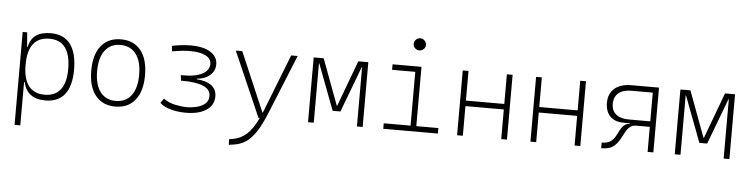

<svg xmlns="http://www.w3.org/2000/svg" viewBox="-53 -1018 5965 1528"><g transform="rotate(5 2929.5 -254.0)"><path d="M93.8 224.6V-517.6H129.9L139.2 -401.4H143.6Q168 -527.3 317.9 -527.3Q421.4 -527.3 474.4 -458Q527.3 -388.7 527.3 -253.9Q527.3 -124 475.1 -57.1Q422.9 9.8 320.8 9.8Q242.2 9.8 199.5 -25.6Q156.7 -61 144 -122.1H139.6V224.6ZM139.6 -255.9Q139.6 -147 183.1 -91.1Q226.6 -35.2 311 -35.2Q394.5 -35.2 437.5 -90.8Q480.5 -146.5 480.5 -253.9Q480.5 -482.4 312 -482.4Q139.6 -482.4 139.6 -261.2Z M878.9 9.8Q777.3 9.8 720.7 -60.5Q664.1 -130.9 664.1 -258.8Q664.1 -387.2 720.7 -457.3Q777.3 -527.3 878.9 -527.3Q981 -527.3 1037.4 -457.3Q1093.8 -387.2 1093.8 -258.8Q1093.8 -130.9 1037.4 -60.5Q981 9.8 878.9 9.8ZM878.9 -35.2Q959 -35.2 1002.9 -93.5Q1046.9 -151.9 1046.9 -258.8Q1046.9 -365.7 1002.9 -424.1Q959 -482.4 878.9 -482.4Q798.8 -482.4 754.9 -424.1Q710.9 -365.7 710.9 -258.8Q710.9 -151.9 754.9 -93.5Q798.8 -35.2 878.9 -35.2Z M1440.9 9.8Q1406.2 9.8 1368.4 4.4Q1330.6 -1 1295.7 -14.2Q1260.7 -27.3 1234.9 -50.8L1260.3 -86.9Q1301.3 -57.1 1353.3 -46.1Q1405.3 -35.2 1447.3 -35.2Q1486.8 -35.2 1526.4 -44.9Q1565.9 -54.7 1592.5 -77.6Q1619.1 -100.6 1619.1 -140.1Q1619.1 -190.9 1561.5 -216.1Q1503.9 -241.2 1393.6 -241.2H1382.8L1377.4 -285.2H1395Q1472.7 -285.2 1518.3 -300.5Q1564 -315.9 1584 -340.3Q1604 -364.7 1604 -392.6Q1604 -437.5 1557.6 -460Q1511.2 -482.4 1434.1 -482.4Q1397 -482.4 1360.6 -477.8Q1324.2 -473.1 1291 -467.8L1286.1 -510.7Q1312 -516.6 1352.5 -522Q1393.1 -527.3 1435.5 -527.3Q1539.1 -527.3 1595 -491Q1650.9 -454.6 1650.9 -394.5Q1650.9 -356.4 1630.6 -328.9Q1610.4 -301.3 1577.6 -285.9Q1544.9 -270.5 1506.8 -268.1V-263.2Q1586.9 -257.3 1626.5 -225.6Q1666 -193.8 1666 -140.6Q1666 -69.8 1606.4 -30Q1546.9 9.8 1440.9 9.8Z M1806.2 234.4 1804.2 189.9 1836.9 184.1Q1897 173.3 1943.6 131.8Q1990.2 90.3 2033.2 0H2022.5L1796.4 -517.6H1848.1L2050.8 -43.9H2052.7Q2058.1 -56.6 2063.5 -70.3L2238.8 -517.6H2290.5L2098.6 -45.9Q2060.5 47.4 2023.2 105Q1985.8 162.6 1943.8 191.4Q1901.9 220.2 1848.6 228Z M2418.5 0V-517.6H2498.5L2634.8 -151.4H2638.7L2774.9 -517.6H2855V0H2809.1V-473.6H2806.2L2668 -107.4H2606L2467.3 -473.6H2464.4V0Z M3019.5 0V-43.9H3233.9V-473.6H3048.8V-517.6H3279.8V-43.9H3456.1V0ZM3251 -646Q3231 -646 3216.6 -660.2Q3202.1 -674.3 3202.1 -694.3Q3202.1 -714.4 3216.6 -728.8Q3231 -743.2 3251 -743.2Q3271 -743.2 3285.4 -728.8Q3299.8 -714.4 3299.8 -694.3Q3299.8 -674.3 3285.4 -660.2Q3271 -646 3251 -646Z M3961.9 0V-236.8H3655.3V0H3609.4V-517.6H3655.3V-280.8H3961.9V-517.6H4007.8V0Z M4547.9 0V-236.8H4241.2V0H4195.3V-517.6H4241.2V-280.8H4547.9V-517.6H4593.8V0Z M4920.4 -214.8Q4851.1 -214.8 4813 -253.4Q4774.9 -292 4774.9 -361.8Q4774.9 -436 4823 -476.8Q4871.1 -517.6 4959.5 -517.6H5177.2V0H5131.3V-200.2H5025.4Q4994.6 -200.2 4974.9 -185.5Q4955.1 -170.9 4936.5 -135.7L4915.5 -96.2Q4886.7 -42 4854 -19.8Q4821.3 2.4 4770 2.4H4760.7V-42.5H4765.1Q4803.2 -42.5 4828.9 -58.3Q4854.5 -74.2 4872.6 -109.4L4894 -150.4Q4925.3 -210.4 4970.7 -210.4V-214.8ZM5131.3 -244.1V-473.6H4959.5Q4893.6 -473.6 4857.7 -443.1Q4821.8 -412.6 4821.8 -356.4Q4821.8 -302.7 4857.7 -273.4Q4893.6 -244.1 4959.5 -244.1Z M5348.1 0V-517.6H5428.2L5564.5 -151.4H5568.4L5704.6 -517.6H5784.7V0H5738.8V-473.6H5735.8L5597.7 -107.4H5535.6L5397 -473.6H5394V0Z"/></g></svg>

Font: Cascadia Mono NF ExtraLight
Style: Regular
Weight: 200
Monospace: yes
Designer: Aaron Bell
Foundry: Saja Typeworks
Version: Version 2404.023; ttfautohint (v1.8.4)